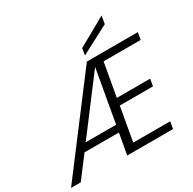

<svg xmlns="http://www.w3.org/2000/svg" viewBox="-235 -1124 1328 1324"><g transform="rotate(-30 429.0 -462.5)"><path d="M509.8 -796.9 737.8 -924.8 727.1 -861.8 501 -743.2ZM522 -640.1 206.1 -222.2H448.2ZM887.2 -644H591.8L544.9 -379.9H810.1L800.8 -324.2H536.1L488.8 -56.2H783.2L772.9 0H408.2L438 -166H164.1L38.1 0H-39.1L491.2 -700.2H897Z"/></g></svg>

Font: SVN-Poppins Light
Style: Italic
Weight: 300
Italic angle: -10°
Designer: Ninad Kale (Devanagari), Jonny Pinhorn (Latin)
Foundry: Indian Type Foundry
Version: Version 3.002 2017